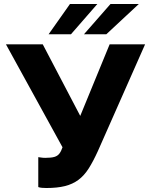

<svg xmlns="http://www.w3.org/2000/svg" viewBox="-20 -920 750 953"><path d="M210 13.2Q199 13.2 188.5 12.3Q178 11.5 170 8.5V-140Q178 -139 186 -137.8Q194 -136.5 205 -136.5Q234.3 -136.5 250 -141.2Q265.7 -145.8 274.7 -157.6Q283.8 -169.3 290.3 -189L9.5 -700H192.2L378.3 -344.7L524.2 -700H700.2L466 -170.5Q442.7 -119.2 420.3 -83.9Q398 -48.7 369.3 -27.3Q340.7 -6 302.4 3.6Q264.2 13.2 210 13.2ZM221.3 -750 327.2 -900H463L332.3 -750ZM396.8 -750 528.3 -900H668.8L507.8 -750Z"/></svg>

Font: Golos Text
Style: Regular
Weight: 400
Designer: A.Korolkova, Vitaly Kuzmin
Foundry: ParaType Ltd
Version: Version 2.004